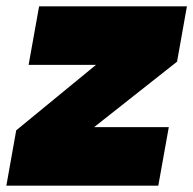

<svg xmlns="http://www.w3.org/2000/svg" viewBox="-50 -584 608 604"><path d="M538 -564 507 -390 246 -184H481L448 0H-30L1 -174L252 -380H40L73 -564Z"/></svg>

Font: Poppins Black
Style: Italic
Weight: 900
Italic angle: -10°
Designer: Ninad Kale (Devanagari), Jonny Pinhorn (Latin)
Foundry: Indian Type Foundry
Version: Version 3.200;PS 1.000;hotconv 16.6.54;makeotf.lib2.5.65590